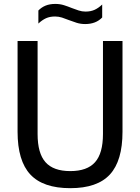

<svg xmlns="http://www.w3.org/2000/svg" viewBox="-20 -949 714 978"><path d="M338 9.5Q199.5 9.5 134.5 -60.2Q69.5 -130 69.5 -278V-740H171.5V-266.5Q171.5 -168 211.8 -122.8Q252 -77.5 338 -77.5Q424 -77.5 464.2 -122.8Q504.5 -168 504.5 -266.5V-740H604V-278Q604 -130 539.8 -60.2Q475.5 9.5 338 9.5ZM414 -826.5Q390.5 -826.5 370 -833Q349.5 -839.5 330 -847Q313 -854 295.8 -859.5Q278.5 -865 260.5 -865Q234 -865 214.2 -856Q194.5 -847 175.5 -829V-895.5Q191.5 -912 212.5 -920.5Q233.5 -929 262 -929Q285.5 -929 306 -922.5Q326.5 -916 346 -908Q363 -901.5 380.2 -895.8Q397.5 -890 415.5 -890Q442 -890 461.8 -899Q481.5 -908 500.5 -926V-860Q468.5 -826.5 414 -826.5Z"/></svg>

Font: Encode Sans SmCnd Md
Style: Regular
Weight: 500
Width: 4
Designer: Multiple Designers
Foundry: Impallari Type
Version: Version 3.002; ttfautohint (v1.8.3) -l 8 -r 50 -G 200 -x 14 